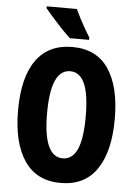

<svg xmlns="http://www.w3.org/2000/svg" viewBox="-62 -977 732 1034"><g transform="rotate(5 304.5 -460.5)"><path d="M566 -358Q566 -183 500.5 -86.5Q435 10 305 10Q175 10 109 -87.5Q43 -185 43 -359Q43 -539 110 -632Q177 -725 305 -725Q436 -725 501 -629Q566 -533 566 -358ZM200 -358Q200 -123 305 -123Q357 -123 383 -180.5Q409 -238 409 -358Q409 -478 383 -536Q357 -594 305 -594Q200 -594 200 -358ZM311 -931Q320 -911 335 -882Q350 -853 365.5 -826Q381 -799 391 -784V-771H287Q274 -783 254.5 -802.5Q235 -822 214.5 -845Q194 -868 176 -888Q158 -908 148 -921V-931Z"/></g></svg>

Font: Noto Sans Gurmukhi ExtraCondensed ExtraBold
Style: Regular
Weight: 800
Width: 2
Designer: Jelle Bosma - Monotype Design Team
Foundry: Monotype Imaging Inc.
Version: Version 2.004; ttfautohint (v1.8.4.7-5d5b)